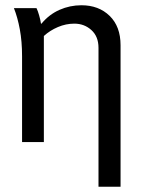

<svg xmlns="http://www.w3.org/2000/svg" viewBox="-20 -557 540 731"><path d="M355 -375Q355 -418 328 -442.5Q301 -467 263 -467Q231 -467 200.5 -454Q170 -441 147 -420V-16H64V-343Q64 -399 55.5 -445Q47 -491 33 -526H119Q124 -516 129 -498.5Q134 -481 136 -467H138Q167 -502 206.5 -519.5Q246 -537 290 -537Q356 -537 397.5 -496.5Q439 -456 439 -385V154H355Z"/></svg>

Font: D2Coding
Style: Regular
Weight: 400
Monospace: yes
Designer: Yong-Rak Park; Jeong-Hwan Yoon; Sang-Min Lee;
Foundry: NHN Corporation
Version: Version 1.3.2; Build 20180524